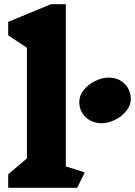

<svg xmlns="http://www.w3.org/2000/svg" viewBox="-20 -893 642 913"><path d="M347 0H19V-64L108 -140V-666L19 -725V-789L222 -873H293V-102L383 -73ZM602 -422Q602 -392 580.5 -365.5Q559 -339 526.5 -323Q494 -307 464 -307Q418 -307 387.5 -336Q357 -365 357 -408Q357 -439 378.5 -465.5Q400 -492 433 -508Q466 -524 496 -524Q543 -524 572.5 -494.5Q602 -465 602 -422Z"/></svg>

Font: Inknut Antiqua ExtraBold
Style: Regular
Weight: 800
Designer: Claus Eggers Sørensen
Foundry: Claus Eggers Sørensen
Version: Version 1.003; ttfautohint (v1.8.2) -l 8 -r 50 -G 200 -x 14 